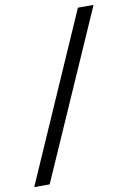

<svg xmlns="http://www.w3.org/2000/svg" viewBox="-105 -797 603 906"><g transform="rotate(-10 196.5 -344.0)"><path d="M-16 55 334 -743H409L58 55Z"/></g></svg>

Font: Saira Expanded
Style: Regular
Weight: 400
Width: 7
Designer: Hector Gatti with collaboration of the Omnibus-Type team
Foundry: Omnibus-Type
Version: Version 1.100; ttfautohint (v1.8.3)